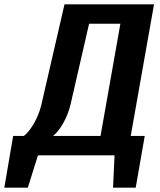

<svg xmlns="http://www.w3.org/2000/svg" viewBox="-66 -720 741 890"><path d="M-5 -90H45Q61 -103 76 -124Q112 -175 127 -240L233 -700H648L540 -90H605L563 150H458L465 0H110L63 150H-46ZM400 -90 492 -610H347L262 -240Q247 -175 211 -124Q196 -103 180 -90Z"/></svg>

Font: Scada
Style: Bold Italic
Weight: 700
Italic angle: -10°
Version: Version 4.000